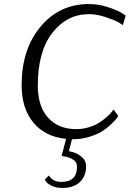

<svg xmlns="http://www.w3.org/2000/svg" viewBox="-20 -679 642 950"><path d="M588 -555Q579 -561 563.5 -570Q548 -579 504 -594Q460 -609 421 -609Q311 -609 239 -516.5Q167 -424 167 -256Q167 -152 218.5 -96Q270 -40 357 -40Q391 -40 422 -50Q453 -60 474 -74Q495 -88 511 -102.5Q527 -117 534 -127L542 -137L565 -105Q562 -100 556.5 -92.5Q551 -85 530.5 -65Q510 -45 486.5 -30Q463 -15 423.5 -2.5Q384 10 341 10H336L321 69L342 74Q363 80 384.5 97.5Q406 115 406 145Q406 192 375.5 221.5Q345 251 288 251Q258 251 236.5 240.5Q215 230 208 220L202 209L222 189Q240 221 284 221Q361 221 361 146Q361 123 342 111Q323 99 304 96Q285 93 285 92L307 8Q204 -2 145.5 -72Q87 -142 87 -258Q87 -435 180.5 -547Q274 -659 420 -659Q466 -659 511.5 -644.5Q557 -630 580 -616L602 -602Z"/></svg>

Font: Arsenal
Style: Italic
Weight: 400
Italic angle: -9.10001°
Designer: Andrij Shevchenko
Foundry: Stairsfor
Version: Version 2.001;PS 002.001;hotconv 1.0.88;makeotf.lib2.5.64775